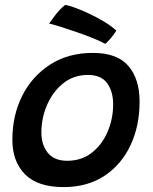

<svg xmlns="http://www.w3.org/2000/svg" viewBox="-20 -750 626 784"><path d="M239.5 14Q134 14 82.2 -38.2Q30.5 -90.5 30.5 -179Q30.5 -279.5 71.2 -359.8Q112 -440 185.8 -487Q259.5 -534 359 -534Q459 -534 504.5 -480.5Q550 -427 550 -335Q550 -236 513 -157Q476 -78 406.5 -32Q337 14 239.5 14ZM254.5 -93.5Q313 -93.5 355 -126.5Q397 -159.5 419.5 -212.2Q442 -265 442 -324Q442 -376.5 417.5 -410.2Q393 -444 339 -444Q280.5 -444 237.8 -409.5Q195 -375 172 -321.2Q149 -267.5 149 -209Q149 -158.5 175.2 -126Q201.5 -93.5 254.5 -93.5ZM246 -730Q256.5 -729 282.2 -720Q308 -711 340.2 -696Q372.5 -681 403.2 -662.8Q434 -644.5 455 -625Q446.5 -610.5 430.8 -592.2Q415 -574 409.5 -571Q392.5 -580.5 364 -592.2Q335.5 -604 302 -615.8Q268.5 -627.5 236.5 -637.8Q204.5 -648 180.5 -654Q186.5 -662.5 205.2 -687.5Q224 -712.5 246 -730Z"/></svg>

Font: Grandstander Medium
Style: Italic
Weight: 500
Italic angle: -15°
Designer: Tyler Finck
Foundry: Etcetera Type Co
Version: Version 1.200; ttfautohint (v1.8.3)